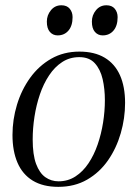

<svg xmlns="http://www.w3.org/2000/svg" viewBox="-20 -716 534 746"><path d="M288.5 -515.5Q347 -515.5 386.5 -492Q426 -468.5 446 -424Q466 -379.5 466 -316Q466 -256.5 449.2 -198.5Q432.5 -140.5 399.8 -93.2Q367 -46 318.5 -18Q270 10 206.5 10Q147 10 107.2 -14.2Q67.5 -38.5 48 -83.8Q28.5 -129 28.5 -191.5Q28.5 -251.5 46 -309.2Q63.5 -367 97.2 -413.8Q131 -460.5 179.2 -488Q227.5 -515.5 288.5 -515.5ZM288 -494Q251 -494 221.8 -475Q192.5 -456 170.8 -423.2Q149 -390.5 135 -349.2Q121 -308 114 -262.8Q107 -217.5 107 -174Q107 -115 120.2 -79.2Q133.5 -43.5 156.2 -27.5Q179 -11.5 207.5 -11.5Q244 -11.5 273.2 -30.5Q302.5 -49.5 324 -81.8Q345.5 -114 359.5 -154.8Q373.5 -195.5 380.5 -239.8Q387.5 -284 387.5 -326.5Q387.5 -370.5 378.8 -408.5Q370 -446.5 348.5 -470.2Q327 -494 288 -494ZM204 -578.5Q185.5 -578.5 173.8 -592Q162 -605.5 162 -632Q162 -657 177.8 -676.2Q193.5 -695.5 218.5 -695.5Q240 -695.5 251 -682Q262 -668.5 262 -649.5Q262 -616 246 -597.2Q230 -578.5 204 -578.5ZM379 -578.5Q360.5 -578.5 348.8 -592Q337 -605.5 337 -632Q337 -657 352.8 -676.2Q368.5 -695.5 393.5 -695.5Q415 -695.5 426 -682Q437 -668.5 437 -649.5Q437 -616 421 -597.2Q405 -578.5 379 -578.5Z"/></svg>

Font: Merriweather 144pt Light
Style: Italic
Weight: 300
Italic angle: -7.8°
Version: Version 2.101